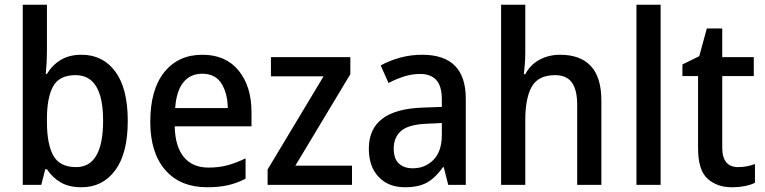

<svg xmlns="http://www.w3.org/2000/svg" viewBox="-20 -780 3227 810"><path d="M178 -568Q178 -541 176.5 -514Q175 -487 173 -468H178Q200 -505 236 -527Q272 -549 324 -549Q414 -549 466.5 -478Q519 -407 519 -270Q519 -133 466 -61.5Q413 10 324 10Q271 10 236 -10.5Q201 -31 178 -66H171L154 0H76V-760H178ZM299 -463Q230 -463 204 -415.5Q178 -368 178 -278V-266Q178 -172 205 -123.5Q232 -75 301 -75Q415 -75 415 -271Q415 -463 299 -463Z M834 -549Q932 -549 986.5 -482.5Q1041 -416 1041 -307V-247H717Q719 -162 755.5 -117.5Q792 -73 860 -73Q904 -73 940.5 -83Q977 -93 1016 -112V-26Q979 -7 941 1.5Q903 10 854 10Q741 10 677.5 -62.5Q614 -135 614 -266Q614 -402 673 -475.5Q732 -549 834 -549ZM833 -469Q783 -469 753.5 -432.5Q724 -396 719 -324H941Q940 -387 914 -428Q888 -469 833 -469Z M1465 0H1109V-65L1345 -458H1123V-539H1458V-467L1226 -81H1465Z M1761 -549Q1945 -549 1945 -364V0H1871L1852 -75H1849Q1818 -31 1782.5 -10.5Q1747 10 1688 10Q1619 10 1577.5 -33.5Q1536 -77 1536 -153Q1536 -318 1762 -326L1844 -329V-360Q1844 -417 1820.5 -442.5Q1797 -468 1753 -468Q1718 -468 1685 -457.5Q1652 -447 1619 -430L1586 -504Q1622 -524 1667 -536.5Q1712 -549 1761 -549ZM1781 -258Q1704 -255 1672.5 -228Q1641 -201 1641 -153Q1641 -110 1663 -90Q1685 -70 1721 -70Q1774 -70 1809 -106Q1844 -142 1844 -211V-261Z M2196 -557Q2196 -533 2194 -508.5Q2192 -484 2190 -467H2196Q2218 -508 2257 -528.5Q2296 -549 2343 -549Q2428 -549 2472.5 -501.5Q2517 -454 2517 -356V0H2415V-338Q2415 -401 2392.5 -432Q2370 -463 2322 -463Q2251 -463 2223.5 -414.5Q2196 -366 2196 -272V0H2094V-760H2196Z M2767 0H2665V-760H2767Z M3094 -75Q3112 -75 3131 -78.5Q3150 -82 3165 -88V-9Q3148 0 3122 5Q3096 10 3068 10Q3005 10 2965 -26Q2925 -62 2925 -154V-459H2859V-508L2930 -543L2962 -660H3027V-539H3160V-459H3027V-157Q3027 -75 3094 -75Z"/></svg>

Font: Noto Sans Kannada SemiCondensed Medium
Style: Regular
Weight: 500
Width: 4
Designer: Jelle Bosma - Monotype Design Team
Foundry: Monotype Imaging Inc.
Version: Version 2.005; ttfautohint (v1.8.4.7-5d5b)